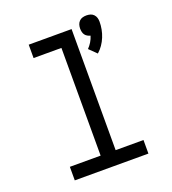

<svg xmlns="http://www.w3.org/2000/svg" viewBox="-140 -880 880 985"><g transform="rotate(-20 300.0 -387.5)"><path d="M433 -571 393 -610Q405 -622 414.5 -637.5Q424 -653 429 -670Q421 -672 413 -676.5Q405 -681 400 -688Q395 -695 393 -704Q391 -713 391 -722Q391 -733 394 -743Q397 -753 404.5 -761Q412 -769 422.5 -772Q433 -775 444 -775Q455 -775 465.5 -772Q476 -769 483.5 -761Q491 -753 494 -743Q497 -733 497 -722Q497 -701 493 -680Q489 -659 481 -639.5Q473 -620 461 -602.5Q449 -585 433 -571ZM99 0V-74H267V-662H115V-735H349V-74H501V0Z"/></g></svg>

Font: Iosevka Curly Slab Extended
Style: Regular
Weight: 400
Width: 7
Monospace: yes
Designer: Belleve Invis
Foundry: Belleve Invis
Version: Version 11.1.0; ttfautohint (v1.8.3)